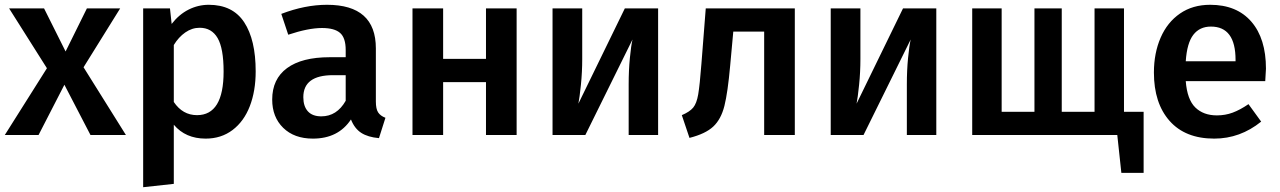

<svg xmlns="http://www.w3.org/2000/svg" viewBox="-23 -564 5346 802"><path d="M503 0H355L246 -210L138 0H-3L173 -279L15 -529H161L251 -349L340 -529H479L326 -283Z M1045 -266Q1045 -184 1020.5 -120.5Q996 -57 948.5 -21Q901 15 836 15Q752 15 703 -43V204L575 218V-529H687L694 -464Q725 -504 765 -524Q805 -544 849 -544Q949 -544 997 -471Q1045 -398 1045 -266ZM911 -265Q911 -362 886 -405Q861 -448 811 -448Q779 -448 751 -428.5Q723 -409 703 -376V-138Q740 -83 800 -83Q911 -83 911 -265Z M1587 -72 1560 13Q1514 9 1486 -9Q1458 -27 1443 -65Q1390 15 1284 15Q1206 15 1160 -30Q1114 -75 1114 -148Q1114 -234 1176 -279.5Q1238 -325 1354 -325H1421V-355Q1421 -406 1397.5 -426.5Q1374 -447 1322 -447Q1265 -447 1181 -419L1152 -506Q1251 -544 1343 -544Q1547 -544 1547 -362V-140Q1547 -109 1556.5 -94.5Q1566 -80 1587 -72ZM1421 -143V-250H1368Q1244 -250 1244 -158Q1244 -120 1263 -99Q1282 -78 1319 -78Q1384 -78 1421 -143Z M2007 -221H1828V0H1700V-529H1828V-318H2007V-529H2135V0H2007Z M2726 0H2603V-212Q2603 -270 2608 -321.5Q2613 -373 2619 -399L2422 0H2285V-529H2409V-317Q2409 -263 2403.5 -209.5Q2398 -156 2393 -131L2587 -529H2726Z M3297 -529V0H3169V-432H3040L3027 -290Q3017 -178 3003 -122Q2989 -66 2956.5 -35.5Q2924 -5 2857 12L2825 -83Q2858 -97 2872.5 -114.5Q2887 -132 2893.5 -170Q2900 -208 2907 -299L2925 -529Z M3888 0H3765V-212Q3765 -270 3770 -321.5Q3775 -373 3781 -399L3584 0H3447V-529H3571V-317Q3571 -263 3565.5 -209.5Q3560 -156 3555 -131L3749 -529H3888Z M4754 -97V158H4661L4644 0H4038V-529H4161V-97H4298V-529H4412V-97H4549V-529H4672V-97Z M5262 -225H4930Q4936 -148 4970 -115Q5004 -82 5060 -82Q5095 -82 5126 -93.5Q5157 -105 5192 -129L5245 -56Q5157 15 5049 15Q4928 15 4862.5 -59Q4797 -133 4797 -261Q4797 -342 4825 -406.5Q4853 -471 4906 -507.5Q4959 -544 5032 -544Q5143 -544 5204 -473.5Q5265 -403 5265 -277Q5265 -267 5262 -225ZM5138 -314Q5138 -453 5035 -453Q4988 -453 4961.5 -418.5Q4935 -384 4930 -308H5138Z"/></svg>

Font: Fira Sans Medium
Style: Regular
Weight: 500
Designer: bBox Type GmbH & Carrois Corporate GbR & Edenspiekermann AG
Foundry: bBox Type GmbH & Carrois Corporate GbR & Edenspiekermann AG
Version: Version 4.301